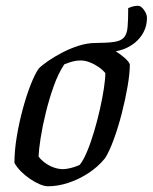

<svg xmlns="http://www.w3.org/2000/svg" viewBox="-20 -650 533 670"><path d="M147.6 0Q135 0 118.5 -7Q102 -14 84.5 -25.9Q67.1 -37.8 52.8 -52.2Q38.5 -66.6 30.4 -81.7Q30.4 -124.1 38.5 -173.2Q46.7 -222.4 59.6 -269.9Q72.5 -317.4 87.3 -355Q102.1 -392.6 115.5 -411.2Q126.2 -422.2 147.8 -437.1Q169.5 -452 197.1 -466.5Q224.7 -480.9 254.8 -490.5Q285 -500 312.4 -500Q326.1 -500 345.1 -492.1Q364.1 -484.2 383.1 -471.8Q402.1 -459.5 416.1 -447Q430.1 -434.5 433.1 -425.2Q433.1 -394.1 425.2 -348.5Q417.4 -303 404.9 -254.2Q392.4 -205.5 377 -163.5Q361.7 -121.6 346.5 -97.7Q321.5 -67.2 288 -45.5Q254.6 -23.8 218.2 -11.9Q181.7 0 147.6 0ZM199.3 -59.8Q207.3 -59.8 217.4 -61.7Q227.5 -63.5 238.4 -67Q249.2 -70.4 258 -74.6Q270.7 -89.8 283.6 -120.6Q296.6 -151.5 308.1 -190.1Q319.6 -228.7 328.6 -268.6Q337.6 -308.5 342.6 -341.8Q347.6 -375.1 347.6 -395Q337.7 -406.8 323.5 -416.5Q309.4 -426.3 293.2 -432.6Q277 -439 260.1 -439Q247.1 -439 233.5 -435.4Q220 -431.8 204.6 -425.7Q183.5 -394.4 167.5 -349.5Q151.5 -304.5 139.8 -256.6Q128 -208.7 121.7 -167.9Q115.4 -127.1 114.6 -103.8Q123 -92.4 136.3 -82.4Q149.5 -72.4 166.3 -66.1Q183.1 -59.8 199.3 -59.8ZM351.9 -468.4Q342.6 -468.4 331.7 -470.5Q320.9 -472.7 311.4 -477.5L312.4 -500Q354.1 -500.2 378 -503.7Q401.9 -507.2 412.5 -519.1Q423.1 -531 425.2 -555.4Q427.4 -579.8 427.4 -621.8Q439.1 -626.8 447.2 -628.3Q455.4 -629.8 461.9 -629.8Q472 -629.8 482.4 -615.3Q492.8 -600.8 492.8 -587.8Q492.8 -554 474.4 -526.8Q456 -499.7 424.3 -484Q392.7 -468.4 351.9 -468.4Z"/></svg>

Font: Texturina Medium
Style: Italic
Weight: 500
Italic angle: -11°
Designer: Guillermo Torres Carreño
Foundry: Omnibus-Type
Version: Version 1.002